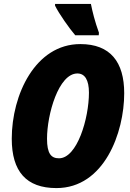

<svg xmlns="http://www.w3.org/2000/svg" viewBox="-20 -950 663 980"><path d="M364 -770H484L485 -783C464 -841 452 -890 444 -930H261V-921C281 -880 334 -805 364 -770ZM268 10C512 10 614 -273 614 -474C614 -634 543 -725 390 -725C160 -725 40 -466 40 -242C40 -75 114 10 268 10ZM281 -142C241 -142 220 -166 220 -242C220 -366 279 -575 375 -575C413 -575 434 -542 434 -477C434 -346 374 -142 281 -142Z"/></svg>

Font: Noto Sans Condensed Black
Style: Italic
Weight: 900
Width: 3
Italic angle: -12°
Designer: Monotype Design Team
Foundry: Monotype Imaging Inc.
Version: Version 2.013